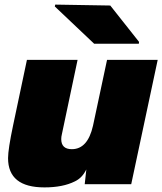

<svg xmlns="http://www.w3.org/2000/svg" viewBox="-20 -800 705 834"><path d="M173 14Q15 14 15 -113Q15 -152 37 -256L97 -540H317L249 -218Q246 -206 246 -196Q246 -152 292 -152Q361 -152 384 -254L445 -540H665L550 0H348L355 -64Q337 -27 305 -12Q253 14 173 14ZM218 -772 220 -780 459 -776 584 -618 583 -610H389Z"/></svg>

Font: Nacelle Black
Style: Italic
Weight: 900
Italic angle: -12°
Designer: Sora Sagano
Foundry: Sora Sagano
Version: Version 1.000;FEAKit 1.0